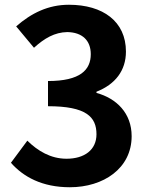

<svg xmlns="http://www.w3.org/2000/svg" viewBox="-20 -774 629 808"><path d="M274 14C415 14 534 -65 534 -201C534 -298 470 -360 386 -383V-388C465 -419 510 -477 510 -557C510 -684 413 -754 270 -754C183 -754 112 -719 48 -663L123 -573C167 -613 210 -638 263 -639C326 -638 362 -604 362 -546C362 -480 318 -433 182 -433V-327C343 -327 386 -282 386 -209C386 -143 335 -106 260 -106C193 -106 139 -139 95 -182L26 -89C78 -30 157 14 274 14Z"/></svg>

Font: Source Han Sans SC Bold
Style: Regular
Weight: 700
Designer: Ryoko NISHIZUKA (kana & ideographs); Paul D. Hunt (Latin, Greek & Cyrillic); Wenlong ZHANG (bopomofo); Sandoll Communica
Foundry: Adobe Systems Incorporated
Version: Version 1.001;PS 1.001;hotconv 1.0.78;makeotf.lib2.5.61930